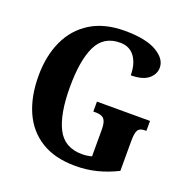

<svg xmlns="http://www.w3.org/2000/svg" viewBox="-130 -847 957 979"><g transform="rotate(20 348.5 -357.0)"><path d="M381 10Q269 10 195 -36Q121 -82 84.5 -164.5Q48 -247 48 -358Q48 -466 86 -548.5Q124 -631 199 -677.5Q274 -724 384 -724Q498 -724 556.5 -690Q615 -656 615 -608Q615 -572 584 -546.5Q553 -521 489 -521Q489 -583 461.5 -621Q434 -659 382 -659Q293 -659 255.5 -581.5Q218 -504 218 -358Q218 -213 257.5 -135.5Q297 -58 393 -58Q418 -58 445 -65V-211Q445 -251 432 -266.5Q419 -282 387 -282H373V-336H661V-282H653Q625 -282 615.5 -266Q606 -250 606 -207V-45Q552 -18 497 -4Q442 10 381 10Z"/></g></svg>

Font: Noto Serif Ethiopic Condensed ExtraBold
Style: Regular
Weight: 800
Width: 3
Designer: Monotype Design Team
Foundry: Monotype Imaging Inc.
Version: Version 2.102; ttfautohint (v1.8.4.7-5d5b)